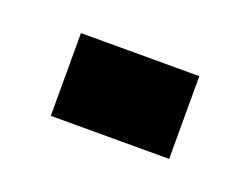

<svg xmlns="http://www.w3.org/2000/svg" viewBox="-36 -159 285 218"><g transform="rotate(20 106.0 -50.0)"><path d="M34.5 0V-100H177.5V0Z"/></g></svg>

Font: Big Shoulders
Style: Regular
Weight: 400
Designer: Patric King
Foundry: XO Type Co
Version: Version 2.002